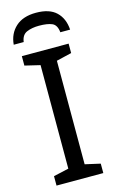

<svg xmlns="http://www.w3.org/2000/svg" viewBox="-138 -971 614 1023"><g transform="rotate(-15 169.5 -459.0)"><path d="M298 0H40V-52L124 -71V-642L40 -662V-714H298V-662L214 -642V-71L298 -52ZM172 -918Q246 -918 283.5 -882Q321 -846 325 -784H271Q267 -825 241.5 -836Q216 -847 170 -847Q131 -847 102.5 -835Q74 -823 69 -784H14Q19 -844 59.5 -881Q100 -918 172 -918Z"/></g></svg>

Font: Go Noto Current
Style: Regular
Weight: 400
Designer: Monotype Design Team
Foundry: Monotype Imaging Inc.
Version: Version 2.007; ttfautohint (v1.8) -l 8 -r 50 -G 200 -x 14 -D